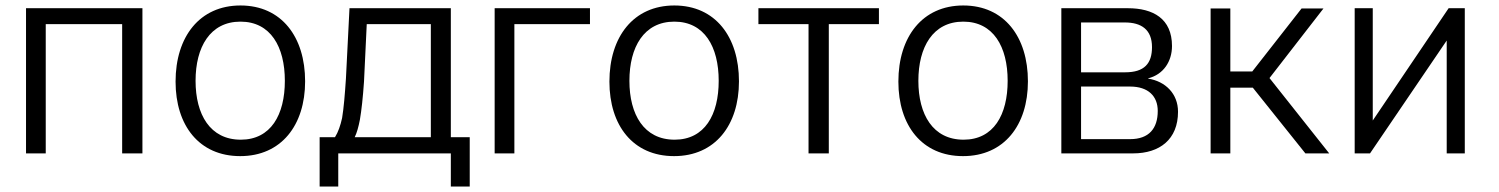

<svg xmlns="http://www.w3.org/2000/svg" viewBox="-20 -560 5473 701"><path d="M75 -530V0H147V-472H426V0H500V-530Z M857 10C1007 10 1094 -103 1094 -263C1094 -425 1008 -540 858 -540C709 -540 621 -426 621 -262C621 -102 707 10 857 10ZM859 -50C747 -50 694 -142 694 -265C694 -388 747 -481 858 -481C968 -481 1020 -389 1020 -265C1020 -141 969 -50 859 -50Z M1626 121H1695V-59H1626V-530H1256L1243 -273C1239 -213 1235 -165 1229 -129C1223 -102 1215 -78 1203 -59H1147V121H1215V0H1626ZM1319 -472H1553V-59H1275C1283 -75 1289 -97 1294 -123C1300 -158 1305 -204 1309 -262Z M1786 -530V0H1858V-472H2134V-530Z M2441 10C2591 10 2678 -103 2678 -263C2678 -425 2592 -540 2442 -540C2293 -540 2205 -426 2205 -262C2205 -102 2291 10 2441 10ZM2443 -50C2331 -50 2278 -142 2278 -265C2278 -388 2331 -481 2442 -481C2552 -481 2604 -389 2604 -265C2604 -141 2553 -50 2443 -50Z M2749 -472H2932V0H3006V-472H3189V-530H2749Z M3496 10C3646 10 3733 -103 3733 -263C3733 -425 3647 -540 3497 -540C3348 -540 3260 -426 3260 -262C3260 -102 3346 10 3496 10ZM3498 -50C3386 -50 3333 -142 3333 -265C3333 -388 3386 -481 3497 -481C3607 -481 3659 -389 3659 -265C3659 -141 3608 -50 3498 -50Z M3855 0H4117C4214 0 4281 -51 4281 -152C4281 -218 4235 -263 4172 -273V-274C4228 -288 4259 -336 4259 -392C4259 -492 4190 -530 4098 -530H3855ZM3927 -52V-244H4106C4172 -244 4207 -209 4207 -155C4207 -91 4175 -52 4106 -52ZM3927 -296V-478H4087C4147 -478 4186 -452 4186 -388C4186 -328 4158 -296 4088 -296Z M4746 0H4833L4615 -275L4812 -529H4732L4552 -299H4472V-529H4400V0H4472V-240H4554Z M4992 -120V-530H4926V0H4982L5262 -412V0H5328V-530H5269Z"/></svg>

Font: Cheyenne Sans Light
Style: Regular
Weight: 300
Designer: The Public Sans project authors (U.S. Web Design System), Libre Franklin designed by Pablo Impallari and Rodrigo Fuenzal
Foundry: The Cheyenne Sans Project Authors
Version: Version 2.007